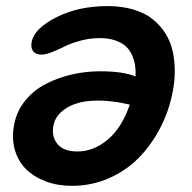

<svg xmlns="http://www.w3.org/2000/svg" viewBox="-20 -561 629 630"><path d="M215.8 48.8Q168.9 48.8 130.1 34.2Q91.3 19.5 65.2 -6.3Q39.1 -32.2 28.3 -70.8Q17.6 -109.4 26.9 -154.8Q35.6 -197.8 63.5 -231.7Q91.3 -265.6 130.9 -285.9Q170.4 -306.2 215.8 -316.7Q261.2 -327.1 309.1 -327.1Q383.8 -327.1 424.8 -310.1Q425.8 -329.1 423.3 -345.9Q420.9 -362.8 413.3 -379.9Q405.8 -397 392.8 -408.9Q379.9 -420.9 357.9 -428.5Q335.9 -436 307.1 -436Q275.4 -436 243.9 -427.5Q212.4 -418.9 192.6 -408.9Q172.9 -398.9 151.6 -390.4Q130.4 -381.8 116.2 -381.8Q96.7 -381.8 88.4 -393.3Q80.1 -404.8 84 -423.8Q92.8 -467.8 165 -504.4Q237.3 -541 333 -541Q380.4 -541 418.5 -529.5Q456.5 -518.1 481.4 -497.8Q506.3 -477.5 523.2 -450.7Q540 -423.8 546.9 -391.6Q553.7 -359.4 553.5 -325.4Q553.2 -291.5 545.9 -255.9Q533.7 -194.8 505.1 -140.1Q476.6 -85.4 435.3 -43.2Q394 -1 337.2 23.9Q280.3 48.8 215.8 48.8ZM155.8 -150.9Q147.9 -114.3 168 -89.1Q188 -64 233.9 -64Q287.6 -64 334 -103.3Q380.4 -142.6 405.8 -217.8Q403.3 -218.3 388.4 -221.4Q373.5 -224.6 364.3 -226.1Q355 -227.5 337.2 -229.2Q319.3 -231 301.8 -231Q239.7 -231 201.2 -208.3Q162.6 -185.5 155.8 -150.9Z"/></svg>

Font: Shantell Sans Irregular
Style: Italic
Weight: 600
Italic angle: -11.31°
Designer: Stephen Nixon, Anya Danilova, Shantell Martin
Foundry: Arrow Type
Version: Version 1.006;[9816181b4]